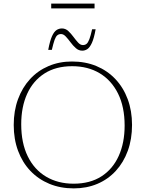

<svg xmlns="http://www.w3.org/2000/svg" viewBox="-20 -1033 807 1063"><path d="M378.5 -692.5Q453 -692.5 513.8 -667.2Q574.5 -642 618.8 -595.2Q663 -548.5 687 -484Q711 -419.5 711 -341.5Q711 -262.5 687.5 -198Q664 -133.5 621 -86.8Q578 -40 518.8 -15Q459.5 10 388.5 10Q314.5 10 253.5 -15.2Q192.5 -40.5 148.2 -87Q104 -133.5 80 -198Q56 -262.5 56 -341Q56 -419.5 79.8 -484Q103.5 -548.5 146.5 -595.2Q189.5 -642 248.8 -667.2Q308 -692.5 378.5 -692.5ZM387.5 -16Q478.5 -16 541.5 -56.5Q604.5 -97 637.2 -169.5Q670 -242 670 -337.5Q670 -441.5 633.5 -515Q597 -588.5 531.8 -627.5Q466.5 -666.5 379.5 -666.5Q289 -666.5 226 -626Q163 -585.5 130.2 -513.2Q97.5 -441 97.5 -345Q97.5 -241 133.8 -167.2Q170 -93.5 235.5 -54.8Q301 -16 387.5 -16ZM509.5 -871Q500.5 -821 488.8 -795.5Q477 -770 463.8 -761.2Q450.5 -752.5 435.5 -752.5Q415.5 -752.5 399.8 -766.5Q384 -780.5 370.8 -798.5Q357.5 -816.5 344.5 -830.5Q331.5 -844.5 318 -844.5Q306 -844.5 297.5 -837.8Q289 -831 282.2 -812.2Q275.5 -793.5 267 -757H247Q256.5 -807.5 268 -832.8Q279.5 -858 293.2 -866.8Q307 -875.5 323 -875.5Q342.5 -875.5 357.8 -861.5Q373 -847.5 386.2 -829.5Q399.5 -811.5 412.2 -797.5Q425 -783.5 439 -783.5Q451 -783.5 459.2 -790.2Q467.5 -797 474.8 -816Q482 -835 490 -871ZM263.5 -986.5V-1013H503.5V-986.5Z"/></svg>

Font: Newsreader ExtraLight
Style: Regular
Weight: 250
Designer: Hugues Gentile
Foundry: Production Type
Version: Version 1.003